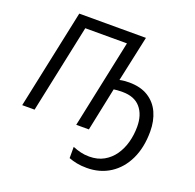

<svg xmlns="http://www.w3.org/2000/svg" viewBox="-160 -882 1321 1299"><g transform="rotate(20 500.0 -232.0)"><path d="M596 250Q556 250 524 243.5Q492 237 466 227V146Q495 158 524 165Q553 172 586 172Q646 172 690.5 147Q735 122 764.5 79.5Q794 37 808.5 -16.5Q823 -70 823 -128Q823 -214 779.5 -265Q736 -316 650 -316Q632 -316 615 -315Q598 -314 587 -312L522 0H431L565 -635H265L131 0H42L193 -714H673L602 -385Q619 -389 636.5 -390.5Q654 -392 670 -392Q753 -392 808 -357.5Q863 -323 890 -263.5Q917 -204 917 -128Q917 -13 876.5 72Q836 157 763.5 203.5Q691 250 596 250Z"/></g></svg>

Font: Manna Sans
Style: Italic
Weight: 400
Italic angle: -12°
Designer: Monotype Design Team
Foundry: Monotype Imaging Inc.
Version: Version 2.001.1; ttfautohint (v1.8.2)